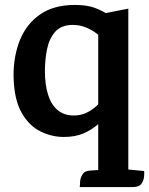

<svg xmlns="http://www.w3.org/2000/svg" viewBox="-20 -540 604 778"><path d="M283 -520Q333 -520 364.5 -508Q396 -496 427 -476L400 -376Q391 -389 372.5 -403.5Q354 -418 329 -428.5Q304 -439 275 -439Q228 -439 203.5 -411Q179 -383 170.5 -340Q162 -297 162 -252Q162 -196 175 -155.5Q188 -115 214 -93.5Q240 -72 279 -72Q305 -72 327 -81.5Q349 -91 371.5 -111Q394 -131 421 -160L432 -89Q406 -62 379 -38Q352 -14 318.5 0.5Q285 15 238 15Q190 15 144 -7.5Q98 -30 67.5 -83.5Q37 -137 35 -229Q34 -311 60.5 -377Q87 -443 142.5 -481.5Q198 -520 283 -520ZM501 147 564 153Q565 158 564 174Q563 190 553.5 204Q544 218 519 218H303Q304 213 304.5 197.5Q305 182 314 167Q323 152 347 151L378 149ZM500 -505V218H378V-481Z"/></svg>

Font: Karma Variable Light
Style: Regular
Weight: 300
Designer: Joana Correia
Foundry: Indian Type Foundry
Version: Version 3.000